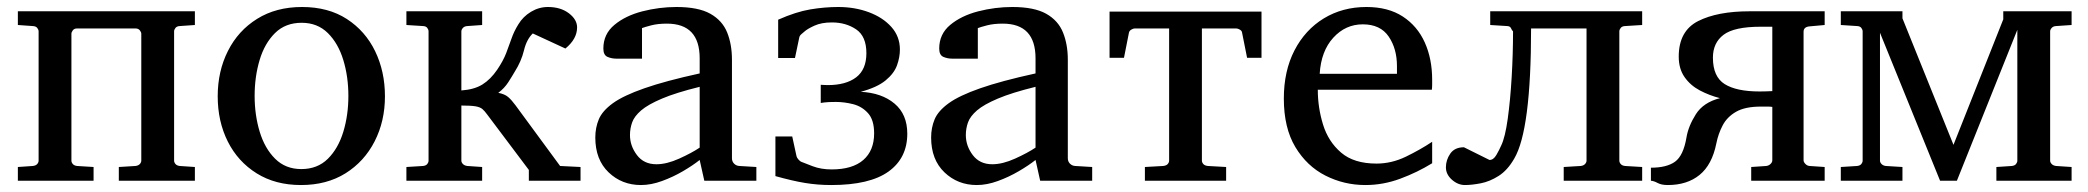

<svg xmlns="http://www.w3.org/2000/svg" viewBox="-20 -514 5937 546"><path d="M534.2 0H317.9V-39.1L365.2 -42Q373.5 -43 377.7 -47.6Q381.8 -52.2 381.8 -57.1V-418Q381.8 -422.4 377.7 -427.7Q373.5 -433.1 365.2 -433.1H199.2Q190.9 -433.1 187 -427.7Q183.1 -422.4 183.1 -418V-57.1Q183.1 -52.2 187 -47.6Q190.9 -43 199.2 -42L246.1 -39.1V0H30.8V-39.1L73.2 -42Q82 -43 85.9 -47.6Q89.8 -52.2 89.8 -57.1V-424.8Q89.8 -429.7 85.9 -434.6Q82 -439.5 73.2 -439.9L30.8 -442.9V-481.9H534.2V-442.9L491.2 -439.9Q482.9 -439.5 479 -434.6Q475.1 -429.7 475.1 -424.8V-57.1Q475.1 -52.2 479 -47.6Q482.9 -43 491.2 -42L534.2 -39.1Z M1074.7 -240.2Q1074.7 -169.4 1045.4 -112.1Q1016.1 -54.7 962.6 -21.2Q909.2 12.2 835.9 12.2Q763.2 12.2 710 -21Q656.7 -54.2 627.9 -111.3Q599.1 -168.5 599.1 -240.2Q599.1 -311.5 628.2 -369.1Q657.2 -426.8 711.2 -460.4Q765.1 -494.1 838.9 -494.1Q913.6 -494.1 966.3 -460Q1019 -425.8 1046.9 -368.2Q1074.7 -310.5 1074.7 -240.2ZM970.7 -241.2Q970.7 -295.9 956.3 -343.3Q941.9 -390.6 912.4 -419.9Q882.8 -449.2 837.9 -449.2Q791.5 -449.2 762 -419.9Q732.4 -390.6 718.3 -343.3Q704.1 -295.9 704.1 -241.2Q704.1 -187 718.5 -139.4Q732.9 -91.8 762.5 -62.5Q792 -33.2 836.9 -33.2Q882.8 -33.2 912.4 -62.5Q941.9 -91.8 956.3 -139.2Q970.7 -186.5 970.7 -241.2Z M1630.9 0H1483.9V-30.8L1365.7 -188Q1358.4 -198.2 1351.8 -203.9Q1345.2 -209.5 1332 -211.7Q1318.8 -213.9 1292 -213.9V-57.1Q1292 -52.2 1296.4 -47.6Q1300.8 -43 1309.1 -42L1351.1 -39.1V0H1135.7V-39.1L1183.1 -42Q1191.4 -43 1195.1 -47.6Q1198.7 -52.2 1198.7 -57.1V-424.8Q1198.7 -429.7 1195.1 -434.6Q1191.4 -439.5 1183.1 -439.9L1135.7 -442.9V-481.9H1351.1V-442.9L1309.1 -439.9Q1300.8 -439.5 1296.4 -434.6Q1292 -429.7 1292 -424.8V-256.8Q1328.6 -259.3 1351.8 -273.7Q1375 -288.1 1394 -315.9Q1411.1 -341.3 1419.4 -362.8Q1427.7 -384.3 1434.6 -404.3Q1441.4 -424.3 1454.1 -444.8Q1467.3 -466.8 1490 -480.5Q1512.7 -494.1 1538.1 -494.1Q1574.2 -494.1 1597.7 -476.3Q1621.1 -458.5 1621.1 -436Q1621.1 -403.3 1587.9 -376L1495.1 -418.9Q1477.5 -401.9 1470 -370.6Q1462.4 -339.4 1443.8 -310.1Q1436.5 -297.4 1425.3 -280Q1414.1 -262.7 1397 -250Q1415 -246.6 1424.8 -238.3Q1434.6 -230 1445.8 -214.8L1572.8 -42L1630.9 -39.1Z M2130.9 0H1982.9L1969.7 -59.1Q1950.7 -43.9 1922.4 -27.3Q1894 -10.7 1862.8 0.7Q1831.5 12.2 1802.7 12.2Q1748.5 12.2 1710.7 -23.9Q1672.9 -60.1 1672.9 -123Q1672.9 -150.9 1682.9 -174.8Q1692.9 -198.7 1722.9 -220.5Q1752.9 -242.2 1812.3 -262.9Q1871.6 -283.7 1969.7 -305.2Q1969.7 -308.6 1969.7 -322Q1969.7 -335.4 1969.7 -348.1Q1969.7 -446.8 1876.5 -446.8Q1850.6 -446.8 1831.8 -441.9Q1813 -437 1805.7 -434.1V-347.2H1732.9Q1719.2 -347.2 1707.5 -352.3Q1695.8 -357.4 1695.8 -376Q1695.8 -417 1727.1 -443.1Q1758.3 -469.2 1806.4 -481.7Q1854.5 -494.1 1903.8 -494.1Q1965.8 -494.1 2000 -474.9Q2034.2 -455.6 2047.9 -421.6Q2061.5 -387.7 2061.5 -344.2V-64Q2061.5 -54.7 2067.6 -48.6Q2073.7 -42.5 2082.5 -42L2130.9 -39.1ZM1969.7 -94.2V-267.1Q1902.3 -250.5 1862.5 -233.6Q1822.8 -216.8 1803.2 -200Q1783.7 -183.1 1777.6 -165.8Q1771.5 -148.4 1771.5 -129.9Q1771.5 -99.1 1791.3 -73Q1811 -46.9 1846.7 -46.9Q1876 -46.9 1911.6 -63Q1947.3 -79.1 1969.7 -94.2Z M2343.8 12.2Q2305.2 12.2 2269.5 6.3Q2233.9 0.5 2185.1 -13.2V-126H2232.9L2245.1 -69.8Q2246.1 -65.4 2250.5 -60.5Q2254.9 -55.7 2257.8 -54.2Q2267.1 -50.3 2291 -41.3Q2314.9 -32.2 2344.7 -32.2Q2404.3 -32.2 2435.1 -59.1Q2465.8 -85.9 2465.8 -134.8Q2465.8 -172.9 2448.5 -192.1Q2431.2 -211.4 2406 -217.8Q2380.9 -224.1 2356.9 -224.1Q2335 -224.1 2324.5 -222.7Q2314 -221.2 2314 -221.2V-272.9Q2314 -272.9 2320.8 -272.5Q2327.6 -272 2334 -272Q2385.7 -272 2414.8 -294.2Q2443.8 -316.4 2443.8 -362.8Q2443.8 -410.6 2414.8 -430.4Q2385.7 -450.2 2345.7 -450.2Q2315.9 -450.2 2295.7 -440.9Q2275.4 -431.6 2267.1 -423.8Q2263.7 -420.9 2258.8 -416.7Q2253.9 -412.6 2252.9 -407.2Q2250 -392.6 2246.8 -378.2Q2243.7 -363.8 2240.7 -349.1H2192.9V-458Q2243.7 -480.5 2284.4 -487.3Q2325.2 -494.1 2363.8 -494.1Q2411.1 -494.1 2450.9 -479.2Q2490.7 -464.4 2514.9 -437.3Q2539.1 -410.2 2539.1 -373Q2539.1 -351.1 2530.8 -328.1Q2522.5 -305.2 2498.5 -285.4Q2474.6 -265.6 2427.7 -252.9Q2487.3 -250 2523.7 -219.5Q2560.1 -189 2560.1 -133.8Q2560.1 -64.5 2506.6 -26.1Q2453.1 12.2 2343.8 12.2Z M3085.9 0H2938L2924.8 -59.1Q2905.8 -43.9 2877.4 -27.3Q2849.1 -10.7 2817.9 0.7Q2786.6 12.2 2757.8 12.2Q2703.6 12.2 2665.8 -23.9Q2627.9 -60.1 2627.9 -123Q2627.9 -150.9 2637.9 -174.8Q2647.9 -198.7 2678 -220.5Q2708 -242.2 2767.3 -262.9Q2826.7 -283.7 2924.8 -305.2Q2924.8 -308.6 2924.8 -322Q2924.8 -335.4 2924.8 -348.1Q2924.8 -446.8 2831.5 -446.8Q2805.7 -446.8 2786.9 -441.9Q2768.1 -437 2760.7 -434.1V-347.2H2688Q2674.3 -347.2 2662.6 -352.3Q2650.9 -357.4 2650.9 -376Q2650.9 -417 2682.1 -443.1Q2713.4 -469.2 2761.5 -481.7Q2809.6 -494.1 2858.9 -494.1Q2920.9 -494.1 2955.1 -474.9Q2989.3 -455.6 3002.9 -421.6Q3016.6 -387.7 3016.6 -344.2V-64Q3016.6 -54.7 3022.7 -48.6Q3028.8 -42.5 3037.6 -42L3085.9 -39.1ZM2924.8 -94.2V-267.1Q2857.4 -250.5 2817.6 -233.6Q2777.8 -216.8 2758.3 -200Q2738.8 -183.1 2732.7 -165.8Q2726.6 -148.4 2726.6 -129.9Q2726.6 -99.1 2746.3 -73Q2766.1 -46.9 2801.8 -46.9Q2831.1 -46.9 2866.7 -63Q2902.3 -79.1 2924.8 -94.2Z M3567.4 -481V-349.6H3526.4L3512.2 -420.9Q3511.7 -426.3 3505.9 -429.7Q3500 -433.1 3495.6 -433.1H3207Q3202.6 -433.1 3197 -429.7Q3191.4 -426.3 3190.4 -420.9L3176.3 -349.6H3135.3V-481ZM3397.9 -454.1V-57.1Q3397.9 -52.2 3401.9 -47.6Q3405.8 -43 3415 -42L3466.8 -39.1V0H3235.8V-39.1L3287.6 -42Q3296.9 -43 3300.8 -47.6Q3304.7 -52.2 3304.7 -57.1V-454.1Z M3862.8 12.2Q3802.2 12.2 3749.3 -14.6Q3696.3 -41.5 3663.6 -95.9Q3630.9 -150.4 3630.9 -233.9Q3630.9 -312 3661.1 -370.6Q3691.4 -429.2 3744.6 -461.7Q3797.9 -494.1 3865.7 -494.1Q3927.7 -494.1 3969.2 -467Q4010.7 -439.9 4031.7 -393.3Q4052.7 -346.7 4052.7 -287.1Q4052.7 -281.7 4052.7 -273.7Q4052.7 -265.6 4051.8 -258.8H3727.5Q3727.5 -208 3742.4 -159.7Q3757.3 -111.3 3793.7 -80.1Q3830.1 -48.8 3894.5 -48.8Q3937.5 -48.8 3978.3 -68.6Q4019 -88.4 4052.7 -110.8V-49.8Q4010.7 -23.9 3962.2 -5.9Q3913.6 12.2 3862.8 12.2ZM3732.9 -304.2H3952.6V-326.2Q3952.6 -375.5 3929 -410.2Q3905.3 -444.8 3855.5 -444.8Q3806.2 -444.8 3771.5 -406.7Q3736.8 -368.7 3732.9 -304.2Z M4649.9 0H4426.8V-39.1L4475.1 -42Q4483.4 -43 4487.5 -47.6Q4491.7 -52.2 4491.7 -57.1V-433.1H4334Q4334 -144 4286.1 -63Q4267.1 -29.8 4241.7 -13.7Q4216.3 2.4 4190.7 7.3Q4165 12.2 4146 12.2Q4126 12.2 4108.9 -2.9Q4091.8 -18.1 4091.8 -38.1Q4091.8 -59.1 4104.2 -77.1Q4116.7 -95.2 4143.1 -95.2L4215.8 -59.1Q4227.1 -59.1 4235.4 -73.5Q4243.7 -87.9 4249 -100.1Q4260.3 -123.5 4267.6 -176Q4274.9 -228.5 4278.8 -294.4Q4282.7 -360.4 4282.7 -424.8Q4279.3 -428.2 4276.9 -433.8Q4274.4 -439.5 4266.1 -439.9L4217.8 -442.9V-481.9H4649.9V-442.9L4601.1 -439.9Q4592.8 -439.5 4588.9 -434.6Q4585 -429.7 4585 -424.8V-57.1Q4585 -52.2 4588.9 -47.6Q4592.8 -43 4601.1 -42L4649.9 -39.1Z M4722.7 12.2Q4704.6 12.2 4693.8 6.3Q4683.1 0.5 4674.8 0V-37.1Q4719.7 -37.1 4743.4 -54.2Q4767.1 -71.3 4775.9 -123Q4781.2 -155.3 4802.5 -189Q4823.7 -222.7 4871.1 -234.9Q4840.8 -242.7 4814 -256.8Q4787.1 -271 4770.5 -294.7Q4753.9 -318.4 4753.9 -353Q4753.9 -425.8 4808.8 -453.9Q4863.8 -481.9 4955.1 -481.9H5168.9V-442.9L5126 -439Q5108.9 -437.5 5108.9 -423.8V-58.1Q5108.9 -53.2 5114 -47.9Q5119.1 -42.5 5126 -42L5168.9 -39.1V0H4960V-39.1L5002.9 -42Q5010.3 -43 5015.1 -47.9Q5020 -52.7 5020 -58.1V-210Q5014.6 -210.9 5005.9 -210.9Q4997.1 -210.9 4987.8 -210.9Q4942.4 -210.9 4916.7 -196Q4891.1 -181.2 4878.7 -157.2Q4866.2 -133.3 4860.8 -106Q4848.6 -45.4 4813.2 -16.6Q4777.8 12.2 4722.7 12.2ZM4983.9 -253.9Q4990.7 -253.9 5002 -254.2Q5013.2 -254.4 5020 -254.9V-438H4986.8Q4911.6 -438 4881.3 -415Q4851.1 -392.1 4851.1 -350.1Q4851.1 -295.9 4884.5 -274.9Q4918 -253.9 4983.9 -253.9Z M5871.1 0H5657.2V-39.1L5701.2 -42Q5709.5 -43 5713.1 -47.6Q5716.8 -52.2 5716.8 -57.1V-429.2L5544.9 0H5497.1L5326.2 -420.9V-57.1Q5326.2 -52.2 5330.6 -47.6Q5335 -43 5342.8 -42L5390.1 -39.1V0H5214.8V-39.1L5261.2 -42Q5269.5 -43 5273.2 -47.6Q5276.9 -52.2 5276.9 -57.1V-424.8Q5276.9 -429.7 5273.2 -434.6Q5269.5 -439.5 5261.2 -439.9L5214.8 -442.9V-481.9H5390.1V-461.9L5535.2 -102.1L5676.8 -459V-481.9H5871.1V-442.9L5827.1 -439.9Q5818.8 -439.5 5814.5 -434.6Q5810.1 -429.7 5810.1 -424.8V-57.1Q5810.1 -52.2 5814.5 -47.6Q5818.8 -43 5827.1 -42L5871.1 -39.1Z"/></svg>

Font: Charis
Style: Regular
Weight: 400
Designer: Walt Agee, Miriam Martin, Annie Olsen, Victor Gaultney, Lorna Priest, Alan Ward, Bob Hallissy, Martin Hosken, Sharon Cor
Foundry: SIL Global
Version: Version 7.000